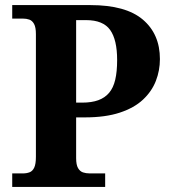

<svg xmlns="http://www.w3.org/2000/svg" viewBox="-20 -734 678 754"><path d="M28 0V-53H70Q84.6 -53 96.3 -57.5Q108 -62 114.5 -76Q121 -90 121 -118V-600Q121 -626.9 113.8 -639.9Q106.7 -652.9 95.2 -657Q83.7 -661 70 -661H28V-714H335Q474 -714 541 -657Q608 -600 608 -502Q608 -457 592 -416Q576 -375 541.5 -342.7Q507 -310.4 450.5 -291.7Q394.1 -273 313 -273H279V-113Q279 -87 286.4 -74Q293.9 -61.1 305.8 -57Q317.8 -53 332 -53H393V0ZM303 -331Q340 -331 366 -340.5Q392 -350 408.5 -369.5Q425 -389 432.5 -420.8Q440 -452.6 440 -498.2Q440 -578 412.5 -616.5Q384.9 -655 318 -655H279V-331Z"/></svg>

Font: Noto Serif Thai
Style: Regular
Weight: 400
Designer: Monotype Design Team
Foundry: Monotype Imaging Inc.
Version: Version 2.001